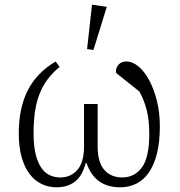

<svg xmlns="http://www.w3.org/2000/svg" viewBox="-20 -786 765 818"><path d="M221 12Q186 12 156.5 -2.5Q127 -17 105.5 -45.5Q84 -74 72 -117Q60 -160 60 -218Q60 -325 98 -400.5Q136 -476 217 -524L234 -501Q205 -477 184 -449.5Q163 -422 149.5 -388.5Q136 -355 129.5 -313Q123 -271 123 -218Q123 -167 131.5 -131Q140 -95 155 -72.5Q170 -50 191 -40Q212 -30 237 -30Q281 -30 309.5 -62Q338 -94 338 -163V-343H396V-163Q396 -94 424.5 -62Q453 -30 501 -30Q553 -30 584.5 -72.5Q616 -115 616 -216Q616 -272 605.5 -315Q595 -358 574 -396L475 -475Q474 -477 474 -482Q474 -499 486 -511.5Q498 -524 518 -524Q545 -524 570.5 -502.5Q596 -481 616 -443.5Q636 -406 648.5 -356Q661 -306 661 -248Q661 -180 648.5 -131Q636 -82 613.5 -50Q591 -18 560 -3Q529 12 492 12Q384 12 349 -91H345Q330 -35 298.5 -11.5Q267 12 221 12ZM351 -577 372 -766 435 -757 378 -573Z"/></svg>

Font: IBM Plex Serif Light
Style: Regular
Weight: 300
Designer: Mike Abbink, Paul van der Laan, Pieter van Rosmalen
Foundry: Bold Monday
Version: Version 3.001